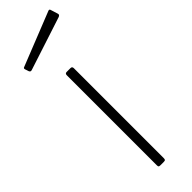

<svg xmlns="http://www.w3.org/2000/svg" viewBox="-270 -763 769 769"><g transform="rotate(-45 115.0 -378.0)"><path d="M131 -12Q131 -5 129 -2.5Q127 0 119 0H102Q95 0 93 -2Q91 -4 91 -10V-520Q91 -530 100 -530H122Q131 -530 131 -520ZM230 -752 240 -720Q243 -712 233 -708L6 -634Q2 -633 -0.5 -634Q-3 -635 -5 -639L-10 -654Q-13 -662 -7 -664L222 -755Q228 -757 230 -752Z"/></g></svg>

Font: Libre Franklin Thin Thin
Style: Regular
Weight: 250
Version: Version 3.000